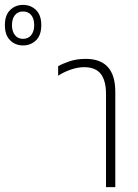

<svg xmlns="http://www.w3.org/2000/svg" viewBox="-215 -766 563 786"><path d="M219 0V-381Q219 -436 197.5 -463.5Q176 -491 129 -491Q103 -491 74.5 -481Q46 -471 23 -456V-495Q40 -505 69.5 -515Q99 -525 136 -525Q257 -525 257 -390V0ZM-121 -580Q-152 -580 -173.5 -601Q-195 -622 -195 -663Q-195 -704 -173.5 -725Q-152 -746 -121 -746Q-89 -746 -67.5 -725Q-46 -704 -46 -663Q-46 -622 -67.5 -601Q-89 -580 -121 -580ZM-121 -607Q-99 -607 -87 -622.5Q-75 -638 -75 -663Q-75 -689 -87 -704Q-99 -719 -121 -719Q-142 -719 -154 -704Q-166 -689 -166 -663Q-166 -638 -154 -622.5Q-142 -607 -121 -607Z"/></svg>

Font: Noto Sans Thai UI Cond ExtLt
Style: Regular
Weight: 200
Width: 3
Designer: Monotype Design Team
Foundry: Monotype Imaging Inc.
Version: Version 2.000; ttfautohint (v1.8.4.7-5d5b)